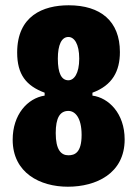

<svg xmlns="http://www.w3.org/2000/svg" viewBox="-20 -693 520 727"><path d="M237 14C344 14 452 -36 452 -165C452 -264 391 -323 330 -331V-342C406 -370 434 -424 434 -496C434 -613 361 -673 240 -673C143 -673 45 -633 45 -494C45 -411 79 -368 149 -342V-331C84 -321 28 -259 28 -164C28 -38 132 14 237 14ZM239 -389C213 -389 199 -415 199 -471C199 -523 213 -553 239 -553C261 -553 280 -527 280 -471C280 -414 260 -389 239 -389ZM239 -105C211 -105 191 -126 191 -189C191 -247 207 -273 239 -273C264 -273 289 -248 289 -182C289 -115 263 -105 239 -105Z"/></svg>

Font: Bricolage Grotesque 10pt Condensed ExtraBold
Style: Regular
Weight: 800
Width: 3
Designer: Mathieu Triay
Foundry: Atelier Triay
Version: Version 1.000;gftools[0.9.29]